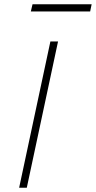

<svg xmlns="http://www.w3.org/2000/svg" viewBox="-20 -883 451 903"><path d="M70 0 217 -688H253L106 0ZM125 -829 133 -863H411L404 -829Z"/></svg>

Font: Saira SemiExpanded Thin
Style: Italic
Weight: 250
Width: 6
Italic angle: -12°
Designer: Hector Gatti with collaboration of the Omnibus-Type team
Foundry: Omnibus-Type
Version: Version 1.101